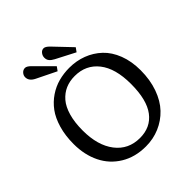

<svg xmlns="http://www.w3.org/2000/svg" viewBox="-247 -1092 1272 1272"><g transform="rotate(-45 389.5 -456.0)"><path d="M502.9 -752 368.2 -821.8Q347.7 -832.5 336.9 -845.5Q326.2 -858.4 326.2 -877.9Q326.2 -895.5 337.9 -910.6Q349.6 -925.8 367.2 -925.8Q382.8 -925.8 405.8 -902.8L522.9 -779.8ZM325.2 -752 187 -819.8Q145 -840.3 145 -876Q145 -893.1 157.5 -907Q169.9 -920.9 188 -920.9Q204.1 -920.9 227.1 -897.9L345.2 -779.8ZM387.2 14.2Q286.6 14.2 211.7 -31.5Q136.7 -77.1 97.9 -156Q59.1 -234.9 59.1 -335.9Q59.1 -414.6 77.9 -479Q96.7 -543.5 128.4 -586.4Q160.2 -629.4 203.6 -658.7Q247.1 -688 295.2 -700.9Q343.3 -713.9 396 -713.9Q461.9 -713.9 519.8 -691.9Q577.6 -669.9 622.6 -627.7Q667.5 -585.4 693.4 -518.6Q719.2 -451.7 719.2 -368.2Q719.2 -278.3 693.1 -205.1Q667 -131.8 621.8 -84.5Q576.7 -37.1 516.4 -11.5Q456.1 14.2 387.2 14.2ZM398.9 -53.2Q499 -53.2 554.4 -126.5Q609.9 -199.7 609.9 -349.1Q609.9 -494.6 548.6 -572.3Q487.3 -649.9 382.8 -649.9Q335 -649.9 296.1 -633.1Q257.3 -616.2 227.5 -581.8Q197.8 -547.4 181.4 -490.2Q165 -433.1 165 -356.9Q165 -216.8 228 -135Q291 -53.2 398.9 -53.2Z"/></g></svg>

Font: Literata Book
Style: Regular
Weight: 400
Designer: Latin by Veronika Burian and Jose Scaglione. Greek by Irene Vlachou. Cyrillic by Vera Evstafieva
Foundry: TypeTogether
Version: Version 2.003;PS 002.003;hotconv 1.0.88;makeotf.lib2.5.64775